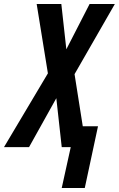

<svg xmlns="http://www.w3.org/2000/svg" viewBox="-78 -734 593 958"><path d="M345 204 411 -104H335L294 -364L495 -714H369L253 -488L228 -714H105L161 -368L-58 0H67L203 -244L230 0H275L230 204Z"/></svg>

Font: Noto Sans Display Condensed
Style: Bold Italic
Weight: 700
Width: 3
Designer: Monotype Design team
Foundry: Monotype Imaging Inc.
Version: 1.000